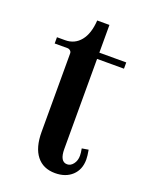

<svg xmlns="http://www.w3.org/2000/svg" viewBox="-110 -593 511 664"><g transform="rotate(20 145.5 -261.0)"><path d="M175 12Q131 12 107 -18.5Q83 -49 83 -106V-395Q83 -401 78.5 -405Q74 -409 69 -409H21V-432H51Q86 -432 107.5 -458.5Q129 -485 132 -534H177V-432H276V-409H177V-78Q177 -31 204 -31Q217 -31 226.5 -43.5Q236 -56 236 -74Q236 -85 233 -100L257 -104Q261 -82 261 -69Q261 -32 237.5 -10Q214 12 175 12Z"/></g></svg>

Font: Arapey
Style: Regular
Weight: 400
Designer: Eduardo Rodriguez Tunni
Foundry: Eduardo Rodriguez Tunni
Version: Version 4.000